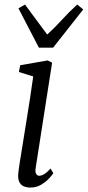

<svg xmlns="http://www.w3.org/2000/svg" viewBox="-20 -834 394 864"><path d="M117 10Q100 10 86.8 4.2Q73.5 -1.5 67 -15Q60.5 -28.5 62 -50.5Q63.5 -68.5 69.2 -105Q75 -141.5 82.8 -189.2Q90.5 -237 99 -289.8Q107.5 -342.5 115.5 -394.2Q123.5 -446 129.5 -490L65 -510L71 -540.5L194.5 -562L214.5 -552L140.5 -78Q137.5 -59.5 143 -51.2Q148.5 -43 155.5 -43Q166.5 -43 178.5 -50Q190.5 -57 207.5 -75.5L220 -54.5Q215.5 -47 201.2 -31.5Q187 -16 165.5 -3Q144 10 117 10ZM155 -619.5 63 -796.5 92.5 -813.5Q117 -780 142 -746.5Q167 -713 192.5 -678.5Q229.5 -712.5 259.5 -745.8Q289.5 -779 327.5 -813.5L354.5 -791.5L219 -619.5Z"/></svg>

Font: Merriweather 28pt Light
Style: Italic
Weight: 300
Italic angle: -7.8°
Version: Version 2.101